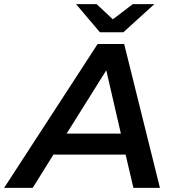

<svg xmlns="http://www.w3.org/2000/svg" viewBox="-78 -914 847 934"><path d="M-58 0 397 -700H526L700 0H571L533 -162H182L81 0ZM246 -264H510L439 -572ZM408 -757 292 -894H392L471 -820L568 -894H673L522 -757Z"/></svg>

Font: Montserrat SemiBold
Style: Italic
Weight: 600
Italic angle: -11.3°
Designer: Julieta Ulanovsky
Foundry: Julieta Ulanovsky
Version: Version 9.000; ttfautohint (v1.8.4.7-5d5b)